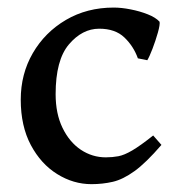

<svg xmlns="http://www.w3.org/2000/svg" viewBox="-20 -463 460 497"><path d="M397.9 -87.9Q357.9 -41.5 328.1 -20Q298.3 1.5 272 7.6Q245.6 13.7 216.8 13.7Q169.9 13.7 127.9 -12.5Q85.9 -38.6 59.8 -87.6Q33.7 -136.7 33.7 -205.1Q33.7 -271.5 64.9 -325.4Q96.2 -379.4 150.6 -411.4Q205.1 -443.4 274.4 -443.4Q294.4 -443.4 318.1 -438.7Q341.8 -434.1 362.3 -426Q382.8 -418 393.1 -406.7Q394.5 -399.4 388.7 -378.7Q382.8 -357.9 374.8 -336.9Q366.7 -315.9 361.3 -307.1L336.9 -312Q325.7 -343.3 302 -366Q278.3 -388.7 236.8 -388.7Q192.9 -388.7 158.4 -348.1Q124 -307.6 124 -219.2Q124 -168.9 141.8 -132.1Q159.7 -95.2 189.2 -75.4Q218.8 -55.7 253.9 -55.7Q271 -55.7 286.4 -58.6Q301.8 -61.5 322.5 -73.7Q343.3 -85.9 376.5 -112.3Z"/></svg>

Font: Namdhinggo Medium
Style: Regular
Weight: 500
Designer: Victor Gaultney
Foundry: SIL International
Version: Version 3.001